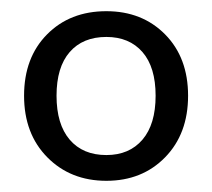

<svg xmlns="http://www.w3.org/2000/svg" viewBox="-20 -734 379 343"><path d="M170 -714Q234 -714 275 -672.5Q316 -631 316 -563Q316 -495 275 -453Q234 -411 170 -411Q106 -411 64.5 -453Q23 -495 23 -563Q23 -631 64 -672.5Q105 -714 170 -714ZM170 -457Q211 -457 234.5 -484.5Q258 -512 258 -563Q258 -614 234.5 -641Q211 -668 170 -668Q128 -668 104.5 -641Q81 -614 81 -563Q81 -512 104.5 -484.5Q128 -457 170 -457Z"/></svg>

Font: Nunito
Style: Regular
Weight: 400
Designer: Vernon Adams
Foundry: Vernon Adams
Version: Version 3.602